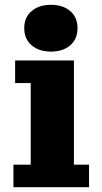

<svg xmlns="http://www.w3.org/2000/svg" viewBox="-20 -780 423 800"><path d="M192 -565Q143 -565 112 -591Q81 -617 81 -663Q81 -708 112 -734Q143 -760 192 -760Q242 -760 272.5 -734Q303 -708 303 -663Q303 -617 272.5 -591Q242 -565 192 -565ZM36 0V-94H108V-434H43V-528H288V-94H351V0Z"/></svg>

Font: Montagu Slab 16pt
Style: Bold
Weight: 700
Designer: Florian Karsten
Foundry: Florian Karsten
Version: Version 1.000; ttfautohint (v1.8.3)